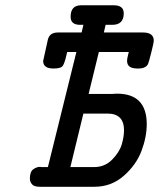

<svg xmlns="http://www.w3.org/2000/svg" viewBox="-20 -714 608 734"><path d="M94.2 -30.8Q94.2 -57.6 107.2 -66.9Q120.1 -76.2 133.8 -76.2L137.2 -75.2H163.1L272 -515.1H236.8Q235.8 -511.2 233.9 -502.9Q226.1 -468.8 218.5 -460.4Q210.9 -452.1 184.1 -452.1Q145 -452.1 145 -481L163.1 -563Q169.9 -589.8 201.2 -589.8H292L298.8 -619.1H286.1Q250 -619.1 250 -649.9Q250 -693.8 290 -693.8H415Q453.1 -693.8 453.1 -663.1Q453.1 -619.1 409.2 -619.1H383.8L377 -589.8H526.9Q567.9 -589.8 567.9 -558.1Q567.9 -551.3 558.3 -513.2Q548.8 -475.1 545.9 -469.2Q537.1 -452.1 508.8 -452.1H504.9Q465.8 -452.1 465.8 -481Q465.8 -490.7 472.2 -515.1H357.9L318.8 -355H410.2Q413.1 -355 418.5 -355.5Q423.8 -356 426.8 -356Q540.5 -356 541 -240.2Q541 -190.4 521 -137.2Q501 -84 453.4 -42Q405.8 0 340.8 0H131.8Q109.9 0 102.1 -9.8Q94.2 -19.5 94.2 -30.8ZM249 -75.2H338.9Q380.9 -75.2 408.9 -104Q437 -132.8 445.6 -162.4Q454.1 -191.9 454.1 -215.8Q454.1 -279.8 391.1 -279.8H298.8Z"/></svg>

Font: CMU Typewriter Text
Style: BoldItalic
Weight: 700
Italic angle: -14.04°
Version: Version 0.7.0